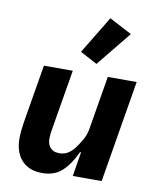

<svg xmlns="http://www.w3.org/2000/svg" viewBox="-90 -875 779 956"><g transform="rotate(10 300.0 -397.0)"><path d="M362 -123H357Q328 -60 289.5 -24Q251 12 189 12Q151 12 124.5 0Q98 -12 81 -32.5Q64 -53 56 -80Q48 -107 48 -137Q48 -159 50.5 -182Q53 -205 59 -241L105 -516H251L202 -224Q200 -210 197.5 -195Q195 -180 195 -161Q195 -151 198 -140Q201 -129 208 -120Q215 -111 226.5 -105.5Q238 -100 255 -100Q281 -100 300 -112Q319 -124 336 -147Q347 -162 362.5 -188.5Q378 -215 383 -247L428 -516H574L488 0H342ZM361 -570 275 -616 390 -806 504 -746Z"/></g></svg>

Font: IBM Plex Mono
Style: Bold Italic
Weight: 700
Italic angle: -9°
Monospace: yes
Designer: Mike Abbink, Paul van der Laan, Pieter van Rosmalen
Foundry: Bold Monday
Version: Version 2.3